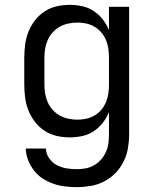

<svg xmlns="http://www.w3.org/2000/svg" viewBox="-20 -558 640 791"><path d="M296 213Q272 213 247.5 210Q223 207 200 199Q177 191 156 177.5Q135 164 120 144.5Q105 125 96 102Q87 79 86 54H169Q170 76 182.5 94Q195 112 214 122Q233 132 254 135.5Q275 139 296 139Q315 139 333.5 135.5Q352 132 368 122.5Q384 113 396.5 99Q409 85 416.5 68Q424 51 426.5 32.5Q429 14 429 -5V-96Q419 -72 403 -51.5Q387 -31 365.5 -17Q344 -3 318.5 2.5Q293 8 268 8Q240 8 213.5 2Q187 -4 164 -19Q141 -34 124 -56Q107 -78 97 -103.5Q87 -129 83.5 -156Q80 -183 80 -210V-320Q80 -347 83.5 -374Q87 -401 97 -426.5Q107 -452 124 -474Q141 -496 164 -511Q187 -526 213.5 -532Q240 -538 268 -538Q293 -538 318.5 -532.5Q344 -527 365.5 -513Q387 -499 403 -478.5Q419 -458 429 -434V-530H512V-5Q512 24 507 53Q502 82 489 108Q476 134 455.5 155Q435 176 409 189.5Q383 203 354 208Q325 213 296 213ZM299 -65Q318 -65 336 -69Q354 -73 370 -82.5Q386 -92 398 -106.5Q410 -121 417 -138Q424 -155 426.5 -173.5Q429 -192 429 -210V-320Q429 -338 426.5 -356.5Q424 -375 417 -392Q410 -409 398 -423.5Q386 -438 370 -447.5Q354 -457 336 -461Q318 -465 299 -465Q280 -465 261.5 -461Q243 -457 226.5 -448Q210 -439 197 -424.5Q184 -410 176.5 -393Q169 -376 166 -357.5Q163 -339 163 -320V-210Q163 -191 166 -172.5Q169 -154 176.5 -137Q184 -120 197 -105.5Q210 -91 226.5 -82Q243 -73 261.5 -69Q280 -65 299 -65Z"/></svg>

Font: Iosevka Curly Extended
Style: Regular
Weight: 400
Width: 7
Monospace: yes
Designer: Belleve Invis
Foundry: Belleve Invis
Version: Version 11.1.0; ttfautohint (v1.8.3)